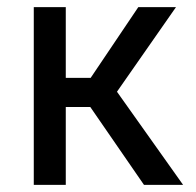

<svg xmlns="http://www.w3.org/2000/svg" viewBox="-20 -520 550 540"><path d="M234 -219H165V0H75V-500H165V-301H235L369 -500H475L309 -262L495 0H385Z"/></svg>

Font: Retni Sans Medium
Style: Regular
Weight: 500
Designer: Vitaly Kuzmin
Foundry: ParaType Ltd.
Version: Version 1.00;March 2, 2019;FontCreator 11.5.0.2425 64-bit; t